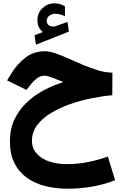

<svg xmlns="http://www.w3.org/2000/svg" viewBox="-20 -790 739 1147"><path d="M236.3 -598.6Q219.7 -612.3 211.7 -628.2Q203.6 -644 203.6 -669.4Q203.6 -713.4 234.1 -741.7Q264.6 -770 303.7 -770Q325.2 -770 339.1 -765.4Q353 -760.7 367.7 -752.4L368.2 -692.9Q338.4 -708 310.5 -708Q291.5 -708 275.1 -696.5Q258.8 -685.1 258.8 -663.1Q259.3 -650.4 271 -639.6Q282.7 -628.9 308.1 -632.3Q308.6 -632.3 311.5 -633.3L383.3 -659.2L391.6 -601.1L194.8 -523.4L186.5 -579.6ZM651.4 -356 650.9 -221.2Q593.3 -216.3 527.6 -203.1Q461.9 -189.9 398.9 -168Q335.9 -146 284.2 -114.5Q232.4 -83 201.7 -42Q170.9 -1 170.9 50.8Q170.9 96.2 199 127.4Q227.1 158.7 273.9 174.6Q320.8 190.4 377 190.4Q448.2 190.4 511.7 177Q575.2 163.6 624.5 145L667.5 286.6Q599.1 313.5 526.6 325.4Q454.1 337.4 384.8 337.4Q313.5 337.4 251 321.8Q188.5 306.2 140.9 272.2Q93.3 238.3 66.2 184.3Q39.1 130.4 39.1 53.7Q39.1 -18.6 66.2 -76.2Q93.3 -133.8 139.2 -177.2Q185.1 -220.7 241.9 -251Q298.8 -281.2 358.4 -299.3Q315.4 -317.9 287.6 -327.9Q259.8 -337.9 247.1 -337.9Q221.2 -337.9 200.2 -321.5Q179.2 -305.2 166.5 -288.6L138.2 -252.9L22.5 -309.6L46.9 -349.6Q81.5 -406.7 131.3 -445.3Q181.2 -483.9 247.6 -483.9Q275.4 -483.9 312 -471.2Q348.6 -458.5 391.1 -439.5Q433.6 -420.4 478.5 -401.4Q523.4 -382.3 567.4 -369.4Q611.3 -356.4 651.4 -356Z"/></svg>

Font: Vazirmatn RD UI FD Black
Style: Regular
Weight: 900
Designer: Saber Rastikerdar
Foundry: Saber Rastikerdar
Version: Version 33.003